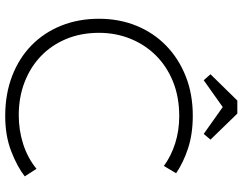

<svg xmlns="http://www.w3.org/2000/svg" viewBox="-117 -804 931 737"><g transform="rotate(90 348.5 -435.5)"><path d="M425 10Q341 10 272 -16.5Q203 -43 154 -91Q105 -139 78.5 -205Q52 -271 52 -350Q52 -428 79 -494Q106 -560 155.5 -608Q205 -656 273 -683Q341 -710 424 -710Q494 -710 549 -692Q604 -674 645 -646L617 -599Q579 -627 530 -642.5Q481 -658 426 -658Q352 -658 293 -634Q234 -610 192.5 -568Q151 -526 128.5 -470Q106 -414 106 -350Q106 -281 129.5 -224.5Q153 -168 195 -127.5Q237 -87 295 -64.5Q353 -42 422 -42Q480 -42 533 -59Q586 -76 628 -110L657 -65Q620 -36 560.5 -13Q501 10 425 10ZM416 -881 516 -778 494 -752 391 -825 288 -752 265 -778 366 -881Z"/></g></svg>

Font: Tilda Sans Light
Style: Regular
Weight: 300
Designer: ParaType Ltd
Foundry: ParaType Ltd
Version: Version 1.009